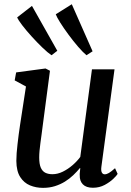

<svg xmlns="http://www.w3.org/2000/svg" viewBox="-20 -898 632 928"><path d="M188 10Q154 10 125 -2Q96 -14 77.8 -42.2Q59.5 -70.5 59 -120Q59 -137.5 60.5 -158.2Q62 -179 64.8 -202Q67.5 -225 70.5 -248.8Q73.5 -272.5 77 -294.5L105.5 -480L51 -509.5L58 -548L200 -567L221.5 -556L186.5 -290.5Q184 -269 181 -248.2Q178 -227.5 175.5 -208Q173 -188.5 171.2 -170.5Q169.5 -152.5 169.5 -137Q169.5 -105 177.2 -87.5Q185 -70 199.2 -63Q213.5 -56 233.5 -56Q258.5 -56 283.5 -68.2Q308.5 -80.5 330.5 -99.5Q352.5 -118.5 368 -139.5L424.5 -563H533.5L470 -92Q467.5 -73 472.2 -64.2Q477 -55.5 486 -55.5Q495.5 -55.5 506.5 -62Q517.5 -68.5 536 -85L548.5 -57.5Q544.5 -50 528 -34Q511.5 -18 486 -4.2Q460.5 9.5 429 9.5Q396.5 9.5 380.5 -7Q364.5 -23.5 365.5 -51Q365 -53 365.2 -56.8Q365.5 -60.5 366 -65.5Q366.5 -70.5 367 -75.5Q367.5 -80.5 368 -85L366.5 -86Q352 -68.5 334 -51.2Q316 -34 293.8 -20.2Q271.5 -6.5 245.2 1.8Q219 10 188 10ZM229 -631Q211 -643 185 -668Q159 -693 132.8 -722Q106.5 -751 87.2 -776.2Q68 -801.5 63 -814L134.5 -869.5L257 -652.5ZM398 -631Q381 -645 357.5 -672.2Q334 -699.5 310.8 -731Q287.5 -762.5 270.8 -789.2Q254 -816 249.5 -829L327 -877.5L427.5 -650Z"/></svg>

Font: Merriweather Medium
Style: Italic
Weight: 500
Italic angle: -7.8°
Version: Version 2.101